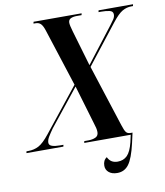

<svg xmlns="http://www.w3.org/2000/svg" viewBox="-142 -794 922 1070"><g transform="rotate(-10 319.5 -258.5)"><path d="M-45 0 -43 -10H-32Q0 -10 26.5 -24Q53 -38 88 -82L285 -329L180 -654Q171 -682 160 -693Q149 -704 130 -704H119L121 -714H393L391 -704H364Q343 -704 329.5 -697.5Q316 -691 316 -674Q316 -660 327 -623L386 -422L541 -623Q552 -637 560.5 -650Q569 -663 569 -677Q569 -695 549 -699.5Q529 -704 503 -704H487L489 -714H684L682 -704H673Q646 -704 621.5 -690Q597 -676 562 -631L390 -411L503 -61Q513 -29 521.5 -19.5Q530 -10 544 -10H557L544 48Q525 131 500.5 164Q476 197 435 197Q405 197 387.5 182.5Q370 168 370 145Q370 114 392 100Q408 135 448 135Q481 135 502 114Q523 93 536 41L545 0H282L284 -10H306Q331 -10 348 -18Q365 -26 365 -47Q365 -59 362 -71Q359 -83 353 -102L289 -318L123 -110Q106 -86 95.5 -68.5Q85 -51 85 -36Q85 -21 102.5 -15.5Q120 -10 146 -10H166L164 0Z"/></g></svg>

Font: Noto Serif Display Condensed SemiBold
Style: Italic
Weight: 600
Width: 3
Italic angle: -12°
Designer: Monotype Design Team
Foundry: Monotype Imaging Inc.
Version: Version 2.009